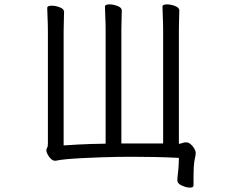

<svg xmlns="http://www.w3.org/2000/svg" viewBox="-20 -728 1040 878"><path d="M726 -592Q726 -623 724.5 -652Q723 -681 723 -698Q723 -708 744 -708Q761 -708 780.5 -700.5Q800 -693 800 -680Q800 -668 799 -642.5Q798 -617 798 -591V-70Q809 -72 815.5 -74.5Q822 -77 832 -77Q842 -77 852 -68.5Q862 -60 868.5 -48.5Q875 -37 875 -29Q875 -18 871.5 -5Q868 8 866 38Q865 60 865 82Q865 104 865 120Q865 130 848 130Q832 130 811.5 120.5Q791 111 791 98Q791 85 793 70.5Q795 56 796 42Q797 30 797.5 17Q798 4 798 -6Q740 -9 688 -10Q636 -11 592 -11Q592 -11 570.5 -11Q549 -11 514.5 -10.5Q480 -10 439 -8.5Q398 -7 357.5 -5Q317 -3 284.5 0Q252 3 235 7H231Q222 7 213 -1.5Q204 -10 198 -21.5Q192 -33 192 -40Q192 -47 195.5 -52.5Q199 -58 199 -70V-586Q199 -617 197.5 -646Q196 -675 196 -692Q196 -702 217 -702Q234 -702 253.5 -694.5Q273 -687 273 -674Q273 -662 272 -636.5Q271 -611 271 -585V-63Q282 -64 335 -67Q388 -70 463 -71V-592Q463 -623 461.5 -652Q460 -681 460 -698Q460 -708 481 -708Q498 -708 517.5 -700.5Q537 -693 537 -680Q537 -668 536 -642.5Q535 -617 535 -591V-72H726Z"/></svg>

Font: Moon Stars Kai T
Style: Regular
Weight: 400
Designer: GuiWonder
Version: Version 1.101